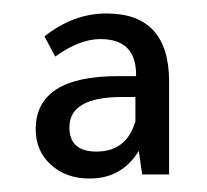

<svg xmlns="http://www.w3.org/2000/svg" viewBox="-20 -665 308 285"><path d="M231 -406H191L186 -441Q161 -400 113 -400Q78 -400 55.5 -420.5Q33 -441 33 -473Q33 -552 155 -552H182V-554Q182 -607 129 -607Q98 -607 62 -581L46 -611Q89 -645 138 -645Q231 -645 231 -544ZM181 -521H161Q83 -521 83 -476Q83 -440 123 -440Q168 -440 181 -485Z"/></svg>

Font: Tajawal
Style: Regular
Weight: 400
Designer: Boutros Fonts
Foundry: Created by Boutros International 2017
Version: Version 1.700